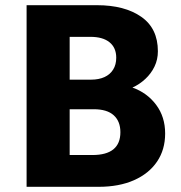

<svg xmlns="http://www.w3.org/2000/svg" viewBox="-20 -720 698 740"><path d="M82.5 0V-700H353.5Q460.5 -700 524.5 -655.2Q588.5 -610.5 588.5 -522.5Q588.5 -490.5 575.5 -463.5Q562.5 -436.5 540.2 -415.8Q518 -395 490.5 -382.5Q547 -362.5 581.8 -316Q616.5 -269.5 616.5 -205.5Q616.5 -143 585.2 -97Q554 -51 496.5 -25.5Q439 0 360 0ZM248.5 -122.5H336Q390 -122.5 417 -144.5Q444 -166.5 444 -210.5Q444 -252.5 418.2 -275.8Q392.5 -299 341.5 -299H248.5ZM248.5 -413H331Q361 -413 382.8 -423Q404.5 -433 416.2 -452Q428 -471 428 -497.5Q428 -536 402.2 -557Q376.5 -578 328.5 -578H248.5Z"/></svg>

Font: Geologica Cursive
Style: Bold
Weight: 700
Designer: Sindre Bremnes, Frode Helland
Foundry: Monokrom Skriftforlag AS
Version: Version 1.010;gftools[0.9.28]